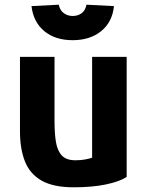

<svg xmlns="http://www.w3.org/2000/svg" viewBox="-20 -778 630 817"><path d="M289 -607Q363 -607 410.5 -645.5Q458 -684 465 -752L348 -758Q343 -733 327 -721.5Q311 -710 289 -710Q268 -710 251.5 -722Q235 -734 230 -758L114 -752Q122 -684 168.5 -645.5Q215 -607 289 -607ZM519 -25V-536H372V-107Q361 -103 342.5 -99.5Q324 -96 301 -96Q262 -96 243 -116.5Q224 -137 218 -174Q212 -211 212 -262V-536H65V-219Q65 -145 86 -91.5Q107 -38 157 -9.5Q207 19 294 19Q372 19 430 7Q488 -5 519 -25Z"/></svg>

Font: Repo Bold
Style: Bold
Weight: 700
Designer: Stefan Peev
Foundry: Context Ltd
Version: Version 1.502